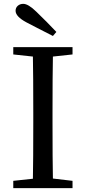

<svg xmlns="http://www.w3.org/2000/svg" viewBox="-20 -978 446 998"><path d="M49 0V-38L151 -49Q153 -145 153 -339V-393Q153 -588 151 -684L49 -695V-733H357V-695L255 -684Q253 -589 253 -393V-339Q253 -146 255 -50L357 -38V0ZM255 -791Q227 -805 171 -834Q135 -853 117 -862Q61 -892 61 -922Q61 -938 72.5 -948Q84 -958 101 -958Q127 -958 169 -917Q228 -860 273 -812Z"/></svg>

Font: GenRyuMin TW M
Style: Regular
Weight: 500
Version: Version 1.501;PS 1;hotconv 16.6.51;makeotf.lib2.5.65220